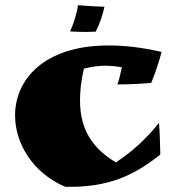

<svg xmlns="http://www.w3.org/2000/svg" viewBox="-20 -698 672 739"><path d="M602 -498C525 -516 458 -523 397 -523C150 -523 38 -392 38 -254C38 -145 107 -32 231 21H254C425 21 520 -43 597 -103C596 -149 595 -188 592 -225C542 -163 490 -115 426 -73C341 -124 288 -194 288 -311C288 -347 292 -388 303 -434C332 -441 359 -445 385 -445C406 -445 426 -443 449 -439C445 -418 439 -393 432 -373C474 -373 520 -375 562 -379C576 -412 593 -463 602 -498ZM280 -678C276 -645 264 -610 250 -577C269 -576 289 -575 308 -575C322 -575 335 -576 348 -576C365 -608 375 -640 382 -672C348 -673 315 -675 280 -678Z"/></svg>

Font: Ruslan Display
Style: Regular
Weight: 400
Designer: Denis Masharov, Vladimir Rabdu
Foundry: Denis Masharov, Vladimir Rabdu
Version: Version 1.001